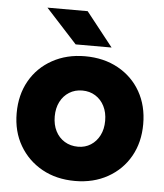

<svg xmlns="http://www.w3.org/2000/svg" viewBox="-52 -747 685 804"><g transform="rotate(5 291.0 -344.5)"><path d="M293 12Q214 12 154 -21.5Q94 -55 59.5 -114Q25 -173 25 -250Q25 -327 58.5 -386Q92 -445 152.5 -478.5Q213 -512 290 -512Q369 -512 429.5 -478.5Q490 -445 523.5 -386Q557 -327 557 -250Q557 -173 523.5 -114Q490 -55 430 -21.5Q370 12 293 12ZM293 -132Q323 -132 346.5 -147Q370 -162 383.5 -188.5Q397 -215 397 -250Q397 -285 383.5 -311.5Q370 -338 346 -353Q322 -368 291 -368Q260 -368 236 -353Q212 -338 198.5 -311.5Q185 -285 185 -250Q185 -215 198.5 -188.5Q212 -162 236.5 -147Q261 -132 293 -132ZM246 -558 115 -701H284L397 -558Z"/></g></svg>

Font: Figtree Light ExtraBold
Style: Regular
Weight: 800
Version: Version 2.001;gftools[0.9.30]